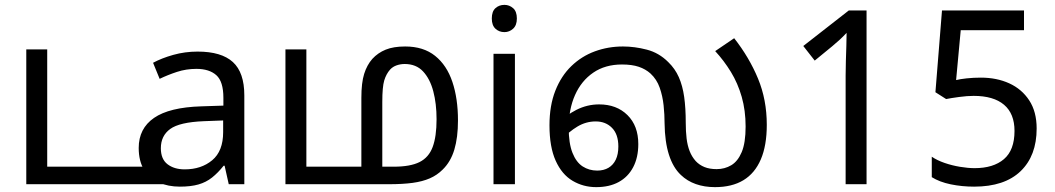

<svg xmlns="http://www.w3.org/2000/svg" viewBox="-20 -757 4336 789"><path d="M88 0V-554H174V-72H676V0Z M792 -545Q890 -545 937 -502Q984 -459 984 -365V0H920L903 -76H899Q876 -47 851.5 -27.5Q827 -8 795.5 1Q764 10 719 10Q671 10 632.5 -7Q594 -24 572 -59.5Q550 -95 550 -149Q550 -229 613 -272.5Q676 -316 807 -320L898 -323V-355Q898 -422 869 -448Q840 -474 787 -474Q745 -474 707 -461.5Q669 -449 636 -433L609 -499Q644 -518 692 -531.5Q740 -545 792 -545ZM818 -259Q718 -255 679.5 -227Q641 -199 641 -148Q641 -103 668.5 -82Q696 -61 739 -61Q807 -61 852 -98.5Q897 -136 897 -214V-262Z M1645 -566Q1720 -566 1768 -527.5Q1816 -489 1839 -420.5Q1862 -352 1862 -262Q1862 -192 1847 -142Q1832 -92 1799 -60Q1776 -37 1746 -24Q1716 -11 1675.5 -5.5Q1635 0 1577 0H1153V-554H1239V-72H1465V-355Q1465 -417 1476.5 -453.5Q1488 -490 1510 -515Q1533 -540 1565 -553Q1597 -566 1645 -566ZM1643 -494Q1626 -494 1610 -488.5Q1594 -483 1583 -471Q1567 -453 1559 -426.5Q1551 -400 1551 -338V-72H1598Q1666 -72 1704 -91Q1742 -110 1758 -153Q1774 -196 1774 -267Q1774 -331 1760.5 -382Q1747 -433 1718.5 -463.5Q1690 -494 1643 -494Z M2096 -536V0H2008V-536ZM2053 -737Q2073 -737 2088.5 -723.5Q2104 -710 2104 -681Q2104 -653 2088.5 -639Q2073 -625 2053 -625Q2031 -625 2016 -639Q2001 -653 2001 -681Q2001 -710 2016 -723.5Q2031 -737 2053 -737Z M2430 12Q2377 12 2333 -14Q2289 -40 2263.5 -96.5Q2238 -153 2238 -242Q2238 -323 2262 -384Q2286 -445 2328 -485.5Q2370 -526 2424.5 -546Q2479 -566 2540 -566Q2588 -566 2638 -553Q2688 -540 2726 -502Q2754 -475 2769.5 -440Q2785 -405 2791.5 -359Q2798 -313 2798 -252Q2798 -217 2801.5 -188Q2805 -159 2814 -136Q2823 -113 2839 -95Q2854 -79 2875 -70.5Q2896 -62 2925 -62Q2958 -62 2985 -78Q3012 -94 3028 -132Q3044 -170 3044 -237Q3044 -303 3028 -359Q3012 -415 2983.5 -461.5Q2955 -508 2919 -547L2997 -600Q3059 -521 3095 -434Q3131 -347 3131 -244Q3131 -159 3106.5 -102Q3082 -45 3035 -16.5Q2988 12 2918 12Q2875 12 2839.5 -0.5Q2804 -13 2778 -38Q2746 -68 2729 -121Q2712 -174 2711 -250Q2711 -286 2707 -324Q2703 -362 2691 -396.5Q2679 -431 2653 -455Q2633 -473 2605 -482.5Q2577 -492 2536 -492Q2467 -492 2418 -458.5Q2369 -425 2343 -366.5Q2317 -308 2317 -232Q2317 -168 2332.5 -129Q2348 -90 2374.5 -73Q2401 -56 2434 -56Q2461 -56 2480.5 -67.5Q2500 -79 2510.5 -101Q2521 -123 2521 -155Q2521 -205 2495 -231.5Q2469 -258 2428 -258Q2388 -258 2353 -237Q2318 -216 2289 -184L2274 -248Q2304 -283 2348.5 -305.5Q2393 -328 2442 -328Q2514 -328 2558.5 -284Q2603 -240 2603 -165Q2603 -110 2582 -70Q2561 -30 2522.5 -9Q2484 12 2430 12Z M3455 0V-446Q3455 -474 3456 -506.5Q3457 -539 3458 -569.5Q3459 -600 3459 -622Q3443 -605 3431.5 -594.5Q3420 -584 3400 -567L3328 -508L3281 -568L3468 -714H3541V0Z M3983 10Q3933 10 3887 0.5Q3841 -9 3809 -29V-113Q3831 -98 3861.5 -87.5Q3892 -77 3925 -71.5Q3958 -66 3985 -66Q4062 -66 4105.5 -103Q4149 -140 4149 -219Q4149 -290 4106 -326.5Q4063 -363 3981 -363Q3955 -363 3921.5 -358.5Q3888 -354 3868 -350L3824 -378L3851 -714H4188V-633H3928L3909 -428Q3925 -432 3952.5 -435Q3980 -438 4011 -438Q4076 -438 4127.5 -414.5Q4179 -391 4209.5 -344.5Q4240 -298 4240 -229Q4240 -117 4174 -53.5Q4108 10 3983 10Z"/></svg>

Font: tamil15
Style: Book
Weight: 400
Designer: Jelle Bosma - Monotype Design Team
Foundry: Monotype Imaging Inc.
Version: Version 2.003